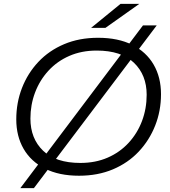

<svg xmlns="http://www.w3.org/2000/svg" viewBox="-20 -901 879 991"><path d="M388 6Q285 6 212.5 -30.5Q140 -67 102 -132.5Q64 -198 64 -285Q64 -371 93.5 -447Q123 -523 178 -581.5Q233 -640 311 -673Q389 -706 486 -706Q590 -706 662.5 -669.5Q735 -633 773 -567.5Q811 -502 811 -415Q811 -329 781 -253Q751 -177 696 -118.5Q641 -60 563 -27Q485 6 388 6ZM395 -60Q473 -60 536 -87.5Q599 -115 644 -164Q689 -213 713 -276.5Q737 -340 737 -412Q737 -514 671.5 -577Q606 -640 479 -640Q401 -640 338 -612.5Q275 -585 230 -536Q185 -487 161 -423.5Q137 -360 137 -289Q137 -186 202.5 -123Q268 -60 395 -60ZM85 70 718 -770H789L155 70ZM450 -757 602 -881H699L524 -757Z"/></svg>

Font: Montserrat
Style: Italic
Weight: 400
Italic angle: -11.3°
Designer: Julieta Ulanovsky
Foundry: Julieta Ulanovsky
Version: Version 9.000; ttfautohint (v1.8.4.7-5d5b)